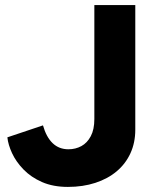

<svg xmlns="http://www.w3.org/2000/svg" viewBox="-20 -720 610 755"><path d="M247 15Q189 15 145.5 -4Q102 -23 72.5 -53.5Q43 -84 27.5 -117.5Q12 -151 9 -180L149 -227Q162 -181 187 -157Q212 -133 249 -133Q277 -133 300 -145.5Q323 -158 337 -184.5Q351 -211 351 -252V-700H512V-210Q512 -159 493 -117.5Q474 -76 439 -46.5Q404 -17 355 -1Q306 15 247 15Z"/></svg>

Font: Figtree Light ExtraBold
Style: Regular
Weight: 800
Version: Version 2.001;gftools[0.9.30]